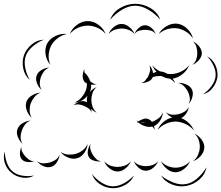

<svg xmlns="http://www.w3.org/2000/svg" viewBox="-71 -864 1165 1011"><path d="M509 -760Q523 -799 561 -821.5Q599 -844 641 -844Q683 -844 721 -821.5Q759 -799 773 -760Q746 -792 710 -813Q674 -834 641 -834Q608 -834 572 -813Q536 -792 509 -760ZM297 -685Q307 -713 334 -733Q361 -753 391 -753Q421 -753 448 -733Q475 -713 485 -685Q466 -708 440.5 -718.5Q415 -729 391 -729Q367 -729 341.5 -718.5Q316 -708 297 -685ZM765 -685Q778 -710 806.5 -726.5Q835 -743 864 -739Q892 -735 915.5 -712Q939 -689 945 -661Q930 -685 906.5 -698.5Q883 -712 861 -715Q838 -718 812 -711Q786 -704 765 -685ZM501 -685Q508 -705 528 -721.5Q548 -738 569 -738Q590 -738 610 -721.5Q630 -705 637 -685Q623 -701 604.5 -707.5Q586 -714 569 -714Q552 -714 533.5 -707.5Q515 -701 501 -685ZM637 -685Q643 -702 659 -716.5Q675 -731 693 -731Q711 -731 727 -716.5Q743 -702 749 -685Q738 -699 722.5 -703Q707 -707 693 -707Q679 -707 663.5 -703Q648 -699 637 -685ZM194 -523Q174 -545 169 -577.5Q164 -610 178 -636Q192 -661 222 -675Q252 -689 281 -685Q253 -679 231.5 -662Q210 -645 199 -625Q188 -604 185.5 -577Q183 -550 194 -523ZM86 -443Q59 -466 51.5 -503Q44 -540 55 -573Q67 -606 96 -630Q125 -654 160 -655Q127 -642 100.5 -619Q74 -596 65 -570Q55 -543 61.5 -508.5Q68 -474 86 -443ZM945 -646Q963 -638 977.5 -620Q992 -602 992 -583Q991 -564 975.5 -546.5Q960 -529 942 -523Q957 -535 962.5 -551.5Q968 -568 968 -584Q968 -599 963.5 -616Q959 -633 945 -646ZM1020 -567Q1048 -553 1062.5 -522.5Q1077 -492 1074 -460Q1070 -429 1049.5 -402Q1029 -375 998 -368Q1024 -385 1042.5 -410.5Q1061 -436 1064 -461Q1067 -487 1054.5 -515.5Q1042 -544 1020 -567ZM688 -427V-428Q680 -426 672 -427Q685 -430 694 -440Q699 -449 706 -456Q708 -460 711 -466Q716 -477 719 -491Q722 -505 715 -520Q732 -504 735 -479Q744 -483 753 -486Q738 -502 731 -520Q748 -500 772 -488Q791 -487 811 -475Q819 -474 828 -474Q853 -474 879 -485.5Q905 -497 925 -520Q915 -494 890.5 -474Q866 -454 838 -450Q847 -439 851 -427Q839 -441 823 -450Q802 -451 781 -463Q775 -464 770 -464Q751 -464 733 -458Q733 -457 732 -455Q727 -444 714.5 -437Q702 -430 689 -428ZM148 -391Q133 -403 124 -425Q115 -447 122 -466Q128 -484 148.5 -496Q169 -508 188 -508Q170 -501 159.5 -486.5Q149 -472 144 -458Q139 -443 138.5 -425.5Q138 -408 148 -391ZM316 -309Q327 -321 345.5 -328Q364 -335 379 -329Q384 -328 388 -324Q386 -331 386 -338Q386 -349 390 -360Q362 -326 321 -324Q345 -334 360.5 -353.5Q376 -373 383 -394Q387 -408 387 -424Q378 -428 373 -435Q363 -447 364.5 -467Q366 -487 374 -501Q372 -491 374 -482Q395 -464 404 -436Q411 -430 419 -425.5Q427 -421 438 -421Q424 -417 408 -418Q410 -401 405 -387Q404 -383 403 -380Q418 -398 438 -405Q422 -392 416 -373.5Q410 -355 410 -338Q410 -321 416 -303Q422 -285 438 -271Q422 -277 408 -291Q411 -281 411 -271Q406 -286 394 -294Q382 -302 370 -307Q358 -312 344 -314Q330 -316 316 -309ZM867 -427Q887 -429 908.5 -420Q930 -411 939 -394Q948 -377 942 -354Q936 -331 923 -317Q931 -334 928 -351.5Q925 -369 918 -383Q910 -397 898 -410Q886 -423 867 -427ZM96 -244Q79 -258 70 -282.5Q61 -307 68 -328Q76 -349 98 -362Q120 -375 142 -376Q122 -368 109.5 -352Q97 -336 91 -320Q85 -303 85 -283Q85 -263 96 -244ZM759 -180Q768 -203 789.5 -221.5Q811 -240 836 -245Q815 -255 803 -273Q819 -261 836.5 -260Q854 -259 869 -263Q884 -266 899 -275Q914 -284 923 -301Q921 -284 910 -267Q899 -250 883 -242Q905 -234 923.5 -216Q942 -198 950 -177Q931 -200 905 -211.5Q879 -223 855 -224Q831 -224 805 -213.5Q779 -203 759 -180ZM648 -215Q651 -219 655 -222Q651 -226 648 -230Q653 -227 658 -225Q670 -233 684 -237.5Q698 -242 710 -237Q721 -233 729 -222Q746 -228 762.5 -240Q779 -252 787 -273Q786 -252 773 -230.5Q760 -209 740 -200Q743 -190 743 -180Q739 -190 731 -198Q713 -193 693 -199.5Q673 -206 658 -219Q653 -218 648 -215ZM48 -107Q32 -120 23 -142.5Q14 -165 21 -184Q28 -204 49 -216Q70 -228 90 -229Q71 -222 60 -207Q49 -192 44 -177Q38 -161 37.5 -142.5Q37 -124 48 -107ZM668 -221Q681 -217 696 -217Q690 -219 682.5 -220Q675 -221 668 -221ZM953 -160Q974 -151 990 -129.5Q1006 -108 1005 -85Q1003 -62 985 -42Q967 -22 946 -16Q964 -30 972 -49Q980 -68 981 -86Q982 -105 976 -125Q970 -145 953 -160ZM462 -15Q446 -12 425.5 -17.5Q405 -23 397 -37Q388 -52 392 -72.5Q396 -93 406 -106Q401 -90 405.5 -76Q410 -62 417 -50Q424 -39 434.5 -28Q445 -17 462 -15ZM390 -106Q389 -83 373.5 -60Q358 -37 335 -31Q313 -24 287.5 -34.5Q262 -45 248 -64Q268 -51 289.5 -50Q311 -49 328 -54Q346 -59 363.5 -72Q381 -85 390 -106ZM109 -15Q94 -9 74 -11Q54 -13 44 -25Q33 -37 34 -57Q35 -77 42 -91Q40 -76 46.5 -63.5Q53 -51 62 -41Q70 -32 81.5 -23.5Q93 -15 109 -15ZM109 60Q82 76 48.5 71.5Q15 67 -9 47Q-34 28 -45 -4Q-56 -36 -46 -66Q-45 -34 -34 -5Q-23 24 -3 40Q16 56 47 61Q78 66 109 60ZM243 -49Q241 -30 228.5 -10Q216 10 197 15Q178 20 157 10.5Q136 1 124 -15Q140 -4 157.5 -4Q175 -4 190 -8Q205 -12 220 -21.5Q235 -31 243 -49ZM929 -15Q921 7 899 25Q877 43 853 43Q829 43 807.5 25Q786 7 777 -15Q793 3 813.5 11Q834 19 853 19Q872 19 893 11Q914 3 929 -15ZM761 -15Q754 4 736 19.5Q718 35 697 35Q677 35 659 19.5Q641 4 634 -15Q647 0 664 5.5Q681 11 697 11Q714 11 731 5.5Q748 0 761 -15ZM618 -15Q610 6 590 22.5Q570 39 548 39Q526 39 505.5 22.5Q485 6 478 -15Q492 2 511 8.5Q530 15 548 15Q565 15 584.5 8.5Q604 2 618 -15ZM1016 17Q1009 55 978.5 81.5Q948 108 910 115Q873 122 835 107.5Q797 93 777 60Q807 84 843 97.5Q879 111 909 105Q939 100 968 75Q997 50 1016 17ZM634 60Q621 92 588 110Q555 128 521 127Q486 126 455 105.5Q424 85 413 52Q434 79 463.5 97.5Q493 116 521 117Q549 118 579.5 102Q610 86 634 60Z"/></svg>

Font: Rubik Puddles
Style: Regular
Weight: 400
Designer: Hubert and Fischer, NaN
Foundry: Hubert and Fischer, NaN
Version: Version 2.200